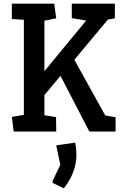

<svg xmlns="http://www.w3.org/2000/svg" viewBox="-20 -711 662 1038"><path d="M54 0 44 -79 109 -90V-604L44 -608V-691H273L284 -612L220 -599V-326L446 -600L368 -613V-691H601V-612L563 -605L382 -388L549 -87L605 -77V0H463L307 -301L220 -197V-88L283 -78L284 0ZM265 278 264 268 306 180 284 75 386 60Q388 66 390.5 85.5Q393 105 393 129Q393 163 383 197Q373 231 357 259.5Q341 288 325 307Z"/></svg>

Font: Kreon Medium
Style: Regular
Weight: 500
Version: Version 2.002